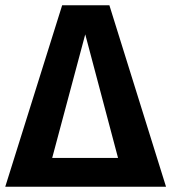

<svg xmlns="http://www.w3.org/2000/svg" viewBox="-29 -712 653 732"><path d="M388 -692 604 0H-9L208 -692ZM296 -581 170 -110H421Z"/></svg>

Font: Fira Sans SemiBold
Style: Regular
Weight: 600
Designer: bBox Type GmbH & Carrois Corporate GbR & Edenspiekermann AG
Foundry: bBox Type GmbH & Carrois Corporate GbR & Edenspiekermann AG
Version: Version 4.301;PS 004.301;hotconv 1.0.88;makeotf.lib2.5.64775